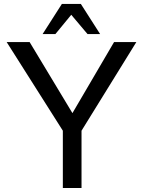

<svg xmlns="http://www.w3.org/2000/svg" viewBox="-20 -939 707 959"><path d="M289.1 -919.4H383.8L480 -769H417L335.9 -865.2L256.8 -769H192.9ZM387.2 -286.1V0H293.9V-286.1L13.2 -729H127.9L341.8 -374L549.8 -729H661.1Z"/></svg>

Font: SolaimanLipiNormal
Style: Normal
Weight: 400
Designer: Solaiman Karim
Version: Version 1.6.1 ; ttfautohint (v1.5.65-e2d9)